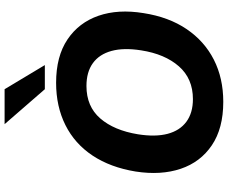

<svg xmlns="http://www.w3.org/2000/svg" viewBox="-98 -882 991 835"><g transform="rotate(-90 397.5 -464.5)"><path d="M69 -370Q87 -480 138.5 -557.5Q190 -635 271 -675.5Q352 -716 455 -716Q570 -716 643.5 -666.5Q717 -617 746.5 -531.5Q776 -446 758 -336Q741 -226 688.5 -148.5Q636 -71 555.5 -30Q475 11 372 11Q257 11 183.5 -38.5Q110 -88 81 -174Q52 -260 69 -370ZM231 -360Q219 -284 233 -231Q247 -178 285.5 -149.5Q324 -121 384 -121Q473 -121 526.5 -182Q580 -243 596 -346Q608 -422 593.5 -475Q579 -528 540.5 -556Q502 -584 441 -584Q352 -584 300 -524Q248 -464 231 -360ZM427 -765 275 -940H427L532 -765Z"/></g></svg>

Font: Mulish ExtraLight ExtraBold
Style: Italic
Weight: 800
Italic angle: -9°
Version: Version 3.603